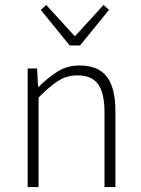

<svg xmlns="http://www.w3.org/2000/svg" viewBox="-20 -757 572 777"><path d="M92 0V-480H130L134 -406H137Q174 -443 213 -467.5Q252 -492 302 -492Q377 -492 412 -447Q447 -402 447 -308V0H403V-302Q403 -379 377.5 -415.5Q352 -452 293 -452Q250 -452 215 -429.5Q180 -407 136 -362V0ZM262 -573 145 -717 167 -737 281 -612H285L399 -737L421 -717L304 -573Z"/></svg>

Font: CV Source Sans Light
Style: Regular
Weight: 300
Designer: Paul D. Hunt
Foundry: Adobe Systems Incorporated
Version: Version 3.001